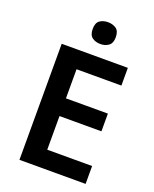

<svg xmlns="http://www.w3.org/2000/svg" viewBox="-167 -1016 892 1110"><g transform="rotate(20 279.5 -461.5)"><path d="M499 0H92V-714H499V-605H223V-426H481V-317H223V-110H499ZM302 -923Q331 -923 352 -908.5Q373 -894 373 -856Q373 -819 352 -804Q331 -789 302 -789Q272 -789 251.5 -804Q231 -819 231 -856Q231 -894 251.5 -908.5Q272 -923 302 -923Z"/></g></svg>

Font: Noto Sans Sora Sompeng SemiBold
Style: Regular
Weight: 600
Version: Version 2.101